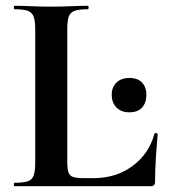

<svg xmlns="http://www.w3.org/2000/svg" viewBox="-20 -645 585 665"><path d="M213 -543V-85Q213 -61 217 -48.5Q221 -36 233.5 -32Q246 -28 270 -28H304Q382 -28 439 -70Q496 -112 515 -182Q516 -185 521 -184Q526 -183 526 -180Q523 -147 520 -100.5Q517 -54 517 -15Q517 0 502 0H30Q28 0 28 -6Q28 -12 30 -12Q61 -12 76 -17Q91 -22 96.5 -37Q102 -52 102 -81V-544Q102 -573 96.5 -587.5Q91 -602 76 -607.5Q61 -613 30 -613Q28 -613 28 -619Q28 -625 30 -625Q54 -625 87.5 -623.5Q121 -622 157 -622Q195 -622 227 -623.5Q259 -625 284 -625Q287 -625 287 -619Q287 -613 284 -613Q254 -613 238.5 -607.5Q223 -602 218 -587Q213 -572 213 -543ZM428 -256Q400 -256 383.5 -272.5Q367 -289 367 -317Q367 -343 383.5 -359Q400 -375 428 -375Q457 -375 472 -359Q487 -343 487 -317Q487 -289 472 -272.5Q457 -256 428 -256Z"/></svg>

Font: Cormorant
Style: Bold
Weight: 700
Designer: Christian Thalmann (Catharsis Fonts)
Foundry: Catharsis Fonts
Version: Version 4.000